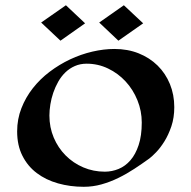

<svg xmlns="http://www.w3.org/2000/svg" viewBox="-20 -696 736 738"><path d="M649.9 -284.2Q649.9 -243.7 638.7 -210.4Q627.4 -177.2 611.8 -152.3Q596.2 -127.4 580.1 -110.8Q564 -94.2 554.2 -86.9Q525.9 -66.4 496.1 -46.9Q466.3 -27.3 434.8 -12Q403.3 3.4 370.1 12.7Q336.9 22 301.8 22Q249.5 22 202.9 8.8Q156.2 -4.4 121.3 -30.8Q86.4 -57.1 66.2 -97.2Q45.9 -137.2 45.9 -190.9Q45.9 -238.3 62.3 -280Q78.6 -321.8 106.2 -356.9Q133.8 -392.1 170.9 -420.2Q208 -448.2 249.5 -467.8Q291 -487.3 335 -497.6Q378.9 -507.8 419.9 -507.8Q470.7 -507.8 512.9 -491Q555.2 -474.1 585.7 -444.1Q616.2 -414.1 633.1 -373Q649.9 -332 649.9 -284.2ZM313 -451.2Q288.1 -451.2 267.6 -442.1Q247.1 -433.1 231.2 -417.7Q215.3 -402.3 203.9 -382.1Q192.4 -361.8 184.8 -339.6Q177.2 -317.4 173.6 -294.7Q169.9 -272 169.9 -252Q169.9 -206.5 186.5 -167.2Q203.1 -127.9 232.2 -98.6Q261.2 -69.3 300 -52.7Q338.9 -36.1 382.8 -36.1Q410.2 -36.1 435.8 -46.6Q461.4 -57.1 481.2 -79.8Q501 -102.5 512.9 -138.4Q524.9 -174.3 524.9 -225.1Q524.9 -269.5 508.3 -310.5Q491.7 -351.6 462.9 -382.8Q434.1 -414.1 395.5 -432.6Q356.9 -451.2 313 -451.2ZM530.3 -606.4 435.1 -539.6 361.3 -609.4 456.1 -675.8ZM307.1 -606.4 212.4 -539.6 138.2 -609.4 233.4 -675.8Z"/></svg>

Font: Eagle Lake
Style: Regular
Weight: 400
Designer: Astigmatic (AOETI)
Foundry: Astigmatic (AOETI)
Version: Version 1.000